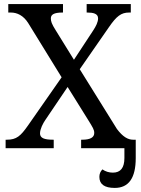

<svg xmlns="http://www.w3.org/2000/svg" viewBox="-20 -734 700 951"><path d="M465.8 -643.1C465.8 -625 456.1 -605 440.9 -582L346.2 -438L255.9 -584C235.8 -615.7 231.9 -628.4 231.9 -643.1C231.9 -661.1 246.1 -671.9 289.1 -671.9H292V-713.9H21V-671.9H34.2C64 -671.9 96.2 -657.7 120.1 -619.1L285.2 -351.1L118.2 -111.8C82 -60.1 61.5 -42 14.2 -42H7.8V0H246.1V-42H243.2C198.7 -42 178.2 -50.3 178.2 -73.2C178.2 -94.7 192.9 -123 204.1 -139.2L314.9 -303.2L414.1 -144C441.4 -100.1 446.8 -91.3 446.8 -75.2C446.8 -53.2 426.8 -42 387.2 -42H381.8V0H596.2V48.8C596.2 97.2 577.1 121.1 539.1 121.1C520 121.1 502.4 115.7 487.3 105C477.1 115.2 472.2 127.4 472.2 142.1C472.2 178.7 497.6 196.8 548.3 196.8C617.7 196.8 652.3 147.5 652.3 48.8V-42H639.2C613.8 -42 588.4 -56.2 559.1 -95.2L375 -391.1L520 -600.1C557.1 -653.8 580.1 -671.9 619.1 -671.9H627.9V-713.9H409.2V-671.9H412.1C440.9 -671.9 465.8 -667 465.8 -643.1Z"/></svg>

Font: The Erased English
Style: Regular
Weight: 400
Designer: Monotype Design team + ligartures altered by 180 Amsterdam
Foundry: Monotype Imaging Inc.
Version: Version 1.030;Glyphs 3.1.2 (3151)